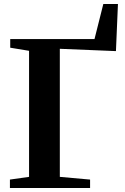

<svg xmlns="http://www.w3.org/2000/svg" viewBox="-20 -938 626 958"><path d="M29.5 0V-42L125 -55.5V-684.5L31 -700V-743H451.5L495.5 -918H568.5L558.5 -683L278.5 -694.5V-55.5L429.5 -42V0Z"/></svg>

Font: Merriweather 72pt
Style: Bold
Weight: 700
Version: Version 2.100